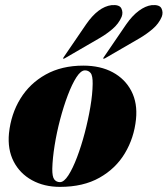

<svg xmlns="http://www.w3.org/2000/svg" viewBox="-20 -719 654 749"><path d="M305 -463Q371.5 -463 419.8 -437Q468 -411 492.5 -363.8Q517 -316.5 510.5 -253.5Q503 -181 467.2 -121.2Q431.5 -61.5 368.2 -25.8Q305 10 214 10Q152 10 104.8 -16Q57.5 -42 33.2 -89.2Q9 -136.5 15 -199Q23 -274.5 59.5 -334Q96 -393.5 158.2 -428.2Q220.5 -463 305 -463ZM214 -8.5Q229.5 -8.5 246.8 -35.2Q264 -62 280.5 -105.5Q297 -149 310.5 -200.2Q324 -251.5 332.5 -301.8Q341 -352 341.5 -391.5Q342 -424 333.5 -434.2Q325 -444.5 311.5 -444.5Q295.5 -444.5 278.2 -417.8Q261 -391 244.5 -347.5Q228 -304 214.5 -252.8Q201 -201.5 193 -151.2Q185 -101 184 -61.5Q183.5 -29.5 191.8 -19Q200 -8.5 214 -8.5ZM472 -623.5Q495.5 -657.5 521.5 -676.8Q547.5 -696 572 -699Q602.5 -701.5 610 -686Q617.5 -670.5 611 -653.5Q599.5 -626.5 575.5 -606Q551.5 -585.5 524 -569.5L389.5 -491.5Q384.5 -489 382.5 -490.5Q382 -492 385 -496ZM315.5 -623.5Q363 -692.5 415.5 -699Q446 -701.5 453.5 -686Q461 -670.5 454.5 -653.5Q443 -626.5 419 -606Q395 -585.5 367 -569.5L232.5 -491.5Q228 -489 226 -490.5Q225.5 -491.5 228.5 -496Z"/></svg>

Font: Fraunces 144pt Black
Style: Italic
Weight: 900
Italic angle: -16°
Version: Version 1.000;[0bf87f6ff]